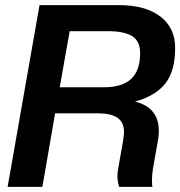

<svg xmlns="http://www.w3.org/2000/svg" viewBox="-20 -732 706 752"><path d="M666 -544.9Q666 -454.6 628.2 -405.8Q590.3 -356.9 508.8 -334Q554.7 -323.2 578.4 -294.2Q602.1 -265.1 602.1 -220.2Q602.1 -204.1 599.1 -184.1L579.1 -71.8Q575.2 -48.8 575.2 -24.9Q575.2 -6.8 577.1 0H446.8Q439.9 -21.5 439.9 -43Q439.9 -54.7 442.9 -71.8L461.9 -179.2Q465.8 -205.6 465.8 -212.9Q465.8 -252.9 440.4 -270.5Q415 -288.1 365.2 -288.1H195.8L146 0H9.8L134.8 -711.9H445.8Q550.3 -711.9 608.2 -667.2Q666 -622.6 666 -544.9ZM528.8 -523.9Q528.8 -570.8 498 -590.3Q467.3 -609.9 400.9 -609.9H252.9L213.9 -390.1H384.8Q459 -390.1 493.9 -423.1Q528.8 -456.1 528.8 -523.9Z"/></svg>

Font: Creato Display
Style: Bold Italic
Weight: 700
Italic angle: -10°
Version: Version 1.000